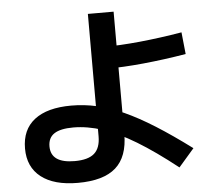

<svg xmlns="http://www.w3.org/2000/svg" viewBox="-57 -871 1115 990"><g transform="rotate(-5 500.0 -375.5)"><path d="M306.7 56.7Q183.3 56.7 116.7 4.7Q50 -47.3 50 -143.3Q50 -241 116 -292.1Q182 -343.3 306.7 -343.3Q373 -343.3 438.8 -328.6Q504.6 -314 576.5 -281.5Q648.3 -249 731.5 -196.8Q814.6 -144.6 915.3 -69.6L835 23Q721 -67 628.8 -122.9Q536.7 -178.7 458.2 -204.4Q379.7 -230 306.7 -230Q240.6 -230 208.6 -209Q176.6 -188 176.6 -143.3Q176.6 -56.6 300 -56.6Q369.7 -56.6 401.5 -84.6Q433.4 -112.6 433.4 -173.3V-806.7H566.6V-173.3Q566.6 -55.7 503.1 0.5Q439.6 56.7 306.7 56.7ZM493.7 -630Q582.3 -630 688 -640.5Q793.7 -651 906 -670L917.7 -556.7Q804 -537.7 696.8 -527.2Q589.7 -516.7 500.3 -516.7Z"/></g></svg>

Font: M PLUS 2 Thin
Style: Regular
Weight: 100
Designer: Coji Morishita
Foundry: UNDERFOREST DESIGN
Version: Version 1.001